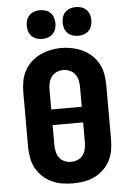

<svg xmlns="http://www.w3.org/2000/svg" viewBox="-63 -1011 726 1065"><g transform="rotate(-5 300.0 -478.5)"><path d="M300 8Q270 8 239.5 3Q209 -2 181.5 -15Q154 -28 131.5 -49Q109 -70 94.5 -97Q80 -124 74.5 -154.5Q69 -185 69 -215V-520Q69 -550 74.5 -580.5Q80 -611 94.5 -638Q109 -665 131.5 -686Q154 -707 181.5 -720Q209 -733 239.5 -739.5Q270 -746 300 -746Q330 -746 360.5 -739.5Q391 -733 418.5 -720Q446 -707 468.5 -686Q491 -665 505.5 -638Q520 -611 525.5 -580.5Q531 -550 531 -520V-215Q531 -185 525.5 -154.5Q520 -124 505.5 -97Q491 -70 468.5 -49Q446 -28 418.5 -15Q391 -2 360.5 3Q330 8 300 8ZM215 -411H385V-520Q385 -539 381 -558Q377 -577 365.5 -592.5Q354 -608 336 -615.5Q318 -623 299 -623Q280 -623 262.5 -615Q245 -607 234 -591.5Q223 -576 219 -557.5Q215 -539 215 -520ZM300 -112Q319 -112 337 -119.5Q355 -127 366 -142.5Q377 -158 381 -177Q385 -196 385 -215V-324H215V-215Q215 -196 219 -177Q223 -158 234 -142.5Q245 -127 263 -119.5Q281 -112 300 -112ZM400 -805Q384 -805 368.5 -810Q353 -815 341.5 -826.5Q330 -838 325 -853.5Q320 -869 320 -885Q320 -901 325 -916.5Q330 -932 341.5 -943.5Q353 -955 368.5 -960Q384 -965 400 -965Q416 -965 431.5 -960Q447 -955 458.5 -943.5Q470 -932 475 -916.5Q480 -901 480 -885Q480 -869 475 -853.5Q470 -838 458.5 -826.5Q447 -815 431.5 -810Q416 -805 400 -805ZM200 -805Q184 -805 168.5 -810Q153 -815 141.5 -826.5Q130 -838 125 -853.5Q120 -869 120 -885Q120 -901 125 -916.5Q130 -932 141.5 -943.5Q153 -955 168.5 -960Q184 -965 200 -965Q216 -965 231.5 -960Q247 -955 258.5 -943.5Q270 -932 275 -916.5Q280 -901 280 -885Q280 -869 275 -853.5Q270 -838 258.5 -826.5Q247 -815 231.5 -810Q216 -805 200 -805Z"/></g></svg>

Font: Iosevka Curly Heavy Extended
Style: Regular
Weight: 900
Width: 7
Monospace: yes
Designer: Belleve Invis
Foundry: Belleve Invis
Version: Version 11.1.0; ttfautohint (v1.8.3)